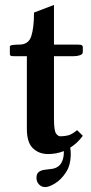

<svg xmlns="http://www.w3.org/2000/svg" viewBox="-20 -615 371 779"><path d="M164 144Q148 144 138 133Q128 122 128 107Q128 90 137 83Q146 76 160 74Q174 72 188 70.5Q202 69 212 63Q226 55 232.5 38.5Q239 22 239 4Q239 0 239 -2Q209 10 175 10Q138 10 113.5 -13.5Q89 -37 89 -92V-387H38Q26 -387 23 -389Q20 -391 20 -395V-426Q20 -431 31.5 -432.5Q43 -434 58 -434Q96 -434 107 -468.5Q118 -503 118 -564L199 -595V-434H294Q308 -434 312 -431.5Q316 -429 316 -424V-404Q316 -395 304.5 -391Q293 -387 279 -387H199V-135Q199 -86 207 -74Q215 -62 225 -62Q240 -62 255.5 -65.5Q271 -69 293 -87L316 -64Q294 -34 265 -16Q267 -4 267 10Q267 55 247.5 84.5Q228 114 203.5 129Q179 144 164 144Z"/></svg>

Font: Libertinus Serif SemiBold
Style: Regular
Weight: 600
Designer: Philipp H. Poll, Khaled Hosny
Foundry: Caleb Maclennan
Version: Version 7.051;RELEASE